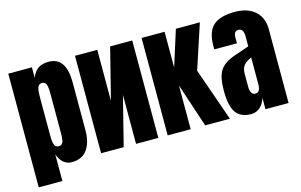

<svg xmlns="http://www.w3.org/2000/svg" viewBox="-102 -1006 2183 1394"><g transform="rotate(-15 989.0 -309.0)"><path d="M212.9 122.1H35.2V-732.4H212.9V-654.3Q230 -697.3 259.3 -718.8Q288.6 -740.2 339.4 -740.2Q470.2 -740.2 470.2 -551.3V-190.9Q470.2 -101.1 432.1 -46.6Q394 7.8 315.9 7.8Q244.6 7.8 212.9 -78.1ZM254.4 -128.4Q265.1 -128.4 272.5 -133.5Q279.8 -138.7 283.7 -146Q287.6 -153.3 289.8 -166.7Q292 -180.2 292.5 -192.1Q293 -204.1 293 -223.1V-509.3Q293 -528.3 292.5 -540.3Q292 -552.2 289.8 -565.7Q287.6 -579.1 283.7 -586.4Q279.8 -593.8 272.5 -598.9Q265.1 -604 254.4 -604Q240.7 -604 231.9 -597.2Q223.1 -590.3 219.2 -575.9Q215.3 -561.5 214.1 -546.9Q212.9 -532.2 212.9 -509.3V-223.1Q212.9 -200.2 214.1 -185.5Q215.3 -170.9 219.2 -156.5Q223.1 -142.1 231.9 -135.3Q240.7 -128.4 254.4 -128.4Z M536.6 -732.4H704.1V-349.1L800.8 -732.4H966.8V0H799.3V-367.7L706.5 0H536.6Z M1210 0H1037.1V-732.4H1210V-463.9L1294.9 -732.4H1475.1L1365.2 -397.9L1504.9 0H1318.8L1210 -329.1Z M1663.1 7.8Q1627.4 7.8 1600.8 -3.2Q1574.2 -14.2 1557.9 -32.7Q1541.5 -51.3 1531.7 -79.6Q1522 -107.9 1518.3 -138.9Q1514.6 -169.9 1514.6 -210Q1514.6 -310.1 1545.9 -358.6Q1577.1 -407.2 1661.1 -436L1769.5 -473.1V-548.3Q1769.5 -607.4 1731 -607.4Q1695.8 -607.4 1695.8 -559.6V-515.6H1525.9Q1525.4 -521 1525.4 -539.6Q1525.4 -647.5 1576.2 -693.8Q1627 -740.2 1740.2 -740.2Q1799.8 -740.2 1845.7 -720Q1891.6 -699.7 1918.7 -658Q1945.8 -616.2 1945.8 -558.1V0H1772V-86.9Q1759.3 -41.5 1730.2 -16.8Q1701.2 7.8 1663.1 7.8ZM1731.9 -127.9Q1751.5 -127.9 1760.3 -144.5Q1769 -161.1 1769 -185.1V-389.2Q1730 -373.5 1711.4 -350.6Q1692.9 -327.6 1692.9 -287.1V-192.9Q1692.9 -127.9 1731.9 -127.9Z"/></g></svg>

Font: Anton
Style: Regular
Weight: 400
Designer: Vernon Adams, Tural Alisoy
Foundry: Vernon Adams
Version: Version 2.300